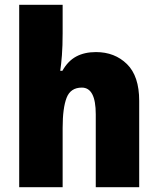

<svg xmlns="http://www.w3.org/2000/svg" viewBox="-20 -780 658 800"><path d="M241 -641Q241 -589 238 -550Q235 -511 231 -485H240Q263 -526 297.5 -544.5Q332 -563 380 -563Q458 -563 509 -513Q560 -463 560 -360V0H379V-304Q379 -415 321 -415Q274 -415 257.5 -372.5Q241 -330 241 -247V0H60V-760H241Z"/></svg>

Font: Noto Sans Tamil SemiCondensed Black
Style: Regular
Weight: 900
Width: 4
Designer: Jelle Bosma - Monotype Design Team
Foundry: Monotype Imaging Inc.
Version: Version 2.004; ttfautohint (v1.8.4.7-5d5b)